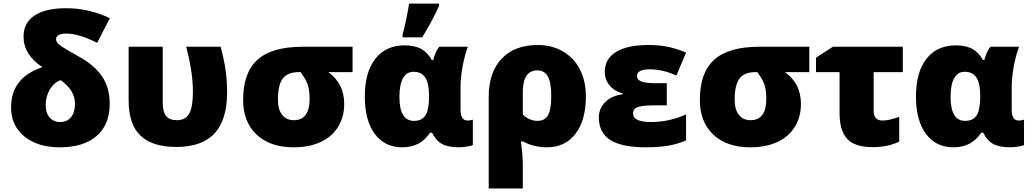

<svg xmlns="http://www.w3.org/2000/svg" viewBox="-20 -815 5778 1075"><path d="M217.8 -439Q111.8 -507.8 111.8 -610.8Q111.8 -687 173.1 -728Q234.4 -769 350.1 -769Q479 -769 595.2 -712.9L523.9 -575.2Q420.4 -627 353 -627Q293.9 -627 293.9 -595.2Q293.9 -579.6 312.7 -564Q331.5 -548.3 421.9 -498Q510.3 -449.2 552.2 -386Q594.2 -322.8 594.2 -233.9Q594.2 -116.7 520.8 -53.5Q447.3 9.8 314.9 9.8Q191.4 9.8 116.7 -50.8Q42 -111.3 42 -213.9Q42 -380.9 217.8 -439ZM399.9 -234.9Q399.9 -309.1 319.8 -366.2Q283.2 -354 259.5 -314.7Q235.8 -275.4 235.8 -225.1Q235.8 -182.6 257.8 -157.2Q279.8 -131.8 316.9 -131.8Q355.5 -131.8 377.7 -158.9Q399.9 -186 399.9 -234.9Z M966.3 7.8Q833.5 7.8 766.8 -55.4Q700.2 -118.7 700.2 -252.9V-553.2H891.1V-243.2Q891.1 -187.5 910.4 -164.8Q929.7 -142.1 970.2 -142.1Q1018.6 -142.1 1039.3 -179Q1060.1 -215.8 1060.1 -301.8Q1060.1 -410.6 1022.5 -553.2H1215.3Q1235.8 -476.1 1243.7 -418.2Q1251.5 -360.4 1251.5 -297.9Q1251.5 -144.5 1181.4 -68.4Q1111.3 7.8 966.3 7.8Z M1623.5 9.8Q1492.7 9.8 1417 -61Q1341.3 -131.8 1341.3 -255.9Q1341.3 -408.7 1422.1 -481Q1502.9 -553.2 1673.3 -553.2H1954.1V-411.1H1818.4Q1907.2 -346.7 1907.2 -232.9Q1907.2 -160.2 1873 -104.7Q1838.9 -49.3 1774.9 -19.8Q1710.9 9.8 1623.5 9.8ZM1536.1 -256.8Q1536.1 -201.7 1559.8 -171.9Q1583.5 -142.1 1625.5 -142.1Q1713.4 -142.1 1713.4 -262.2Q1713.4 -293.5 1709.2 -315.9Q1705.1 -338.4 1696.3 -357.9Q1687.5 -377.4 1663.1 -411.1H1652.3Q1590.3 -411.1 1563.2 -375.2Q1536.1 -339.4 1536.1 -256.8Z M2232.4 9.8Q2133.8 9.8 2078.1 -65.7Q2022.5 -141.1 2022.5 -273.9Q2022.5 -410.6 2081.3 -485.8Q2140.1 -561 2245.6 -561Q2302.2 -561 2338.4 -541Q2374.5 -521 2397.5 -479H2405.3Q2419.4 -530.3 2439.5 -553.2H2599.6Q2580.6 -502 2569.6 -440.4Q2558.6 -378.9 2558.6 -324.2V-199.2Q2558.6 -140.1 2598.6 -140.1Q2614.3 -140.1 2627.4 -145V-2.9Q2619.6 2 2592.5 5.9Q2565.4 9.8 2551.3 9.8Q2488.3 9.8 2454.3 -9.3Q2420.4 -28.3 2399.4 -71.8H2387.7Q2334 9.8 2232.4 9.8ZM2297.4 -138.2Q2340.8 -138.2 2361.1 -167.2Q2381.3 -196.3 2382.3 -270V-274.9Q2382.3 -347.7 2361.3 -380.4Q2340.3 -413.1 2295.4 -413.1Q2256.3 -413.1 2236.3 -377Q2216.3 -340.8 2216.3 -272.9Q2216.3 -138.2 2297.4 -138.2ZM2233.9 -622.1Q2243.7 -655.3 2254.9 -709.7Q2266.1 -764.2 2270.5 -794.9H2438.5V-782.2Q2398.4 -694.3 2343.8 -606H2233.9Z M3260.3 -275.9Q3260.3 -141.6 3202.1 -65.9Q3144 9.8 3042.5 9.8Q3005.4 9.8 2969.7 1Q2934.1 -7.8 2909.2 -22.9H2896.5Q2907.2 54.2 2907.2 106.9V240.2H2716.3V-272.9Q2716.3 -409.7 2788.6 -486.3Q2860.8 -563 2991.2 -563Q3069.8 -563 3131.6 -527.3Q3193.4 -491.7 3226.8 -426.3Q3260.3 -360.8 3260.3 -275.9ZM2988.3 -420.9Q2907.2 -420.9 2907.2 -298.8V-174.8Q2922.4 -156.7 2945.3 -147.5Q2968.3 -138.2 2989.3 -138.2Q3030.8 -138.2 3048.6 -170.4Q3066.4 -202.6 3066.4 -275.9Q3066.4 -352.5 3047.6 -386.7Q3028.8 -420.9 2988.3 -420.9Z M3713.4 -349.1V-225.1H3641.1Q3597.2 -225.1 3572.3 -220.7Q3547.4 -216.3 3535.9 -207.3Q3524.4 -198.2 3524.4 -179.2Q3524.4 -131.8 3625.5 -131.8Q3727.5 -131.8 3821.3 -174.8V-28.8Q3768.1 -6.3 3715.3 1.7Q3662.6 9.8 3597.2 9.8Q3461.9 9.8 3397.5 -30.8Q3333 -71.3 3333 -157.2Q3333 -208 3368.9 -243.7Q3404.8 -279.3 3466.3 -287.1V-292Q3420.4 -304.2 3393.3 -336.4Q3366.2 -368.7 3366.2 -413.1Q3366.2 -485.4 3429.2 -524.2Q3492.2 -563 3611.3 -563Q3665.5 -563 3713.1 -554.2Q3760.7 -545.4 3821.3 -521L3767.1 -392.1Q3689.9 -426.8 3619.1 -426.8Q3546.4 -426.8 3546.4 -390.1Q3546.4 -368.2 3571.3 -358.6Q3596.2 -349.1 3653.3 -349.1Z M4180.7 9.8Q4049.8 9.8 3974.1 -61Q3898.4 -131.8 3898.4 -255.9Q3898.4 -408.7 3979.2 -481Q4060.1 -553.2 4230.5 -553.2H4511.2V-411.1H4375.5Q4464.4 -346.7 4464.4 -232.9Q4464.4 -160.2 4430.2 -104.7Q4396 -49.3 4332 -19.8Q4268.1 9.8 4180.7 9.8ZM4093.3 -256.8Q4093.3 -201.7 4116.9 -171.9Q4140.6 -142.1 4182.6 -142.1Q4270.5 -142.1 4270.5 -262.2Q4270.5 -293.5 4266.4 -315.9Q4262.2 -338.4 4253.4 -357.9Q4244.6 -377.4 4220.2 -411.1H4209.5Q4147.5 -411.1 4120.4 -375.2Q4093.3 -339.4 4093.3 -256.8Z M4871.6 -411.1V-192.9Q4871.6 -167.5 4884.3 -153.8Q4897 -140.1 4920.4 -140.1Q4959 -140.1 5014.6 -161.1V-22Q4952.1 8.8 4865.7 8.8Q4766.1 8.8 4723.4 -37.4Q4680.7 -83.5 4680.7 -182.1V-411.1H4548.8V-492.2L4643.6 -553.2H5034.7V-411.1Z M5318.4 9.8Q5219.7 9.8 5164.1 -65.7Q5108.4 -141.1 5108.4 -273.9Q5108.4 -410.6 5167.2 -485.8Q5226.1 -561 5331.5 -561Q5388.2 -561 5424.3 -541Q5460.4 -521 5483.4 -479H5491.2Q5505.4 -530.3 5525.4 -553.2H5685.5Q5666.5 -502 5655.5 -440.4Q5644.5 -378.9 5644.5 -324.2V-199.2Q5644.5 -140.1 5684.6 -140.1Q5700.2 -140.1 5713.4 -145V-2.9Q5705.6 2 5678.5 5.9Q5651.4 9.8 5637.2 9.8Q5574.2 9.8 5540.3 -9.3Q5506.3 -28.3 5485.4 -71.8H5473.6Q5419.9 9.8 5318.4 9.8ZM5383.3 -138.2Q5426.8 -138.2 5447 -167.2Q5467.3 -196.3 5468.3 -270V-274.9Q5468.3 -347.7 5447.3 -380.4Q5426.3 -413.1 5381.3 -413.1Q5342.3 -413.1 5322.3 -377Q5302.2 -340.8 5302.2 -272.9Q5302.2 -138.2 5383.3 -138.2Z"/></svg>

Font: Open Sans ExtBd
Style: Bold
Weight: 800
Foundry: Ascender Corporation
Version: Version 1.10